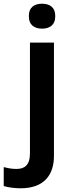

<svg xmlns="http://www.w3.org/2000/svg" viewBox="-81 -772 390 1032"><path d="M74 -685C74 -636 106 -618 145 -618C184 -618 216 -636 216 -685C216 -735 184 -752 145 -752C106 -752 74 -735 74 -685ZM30 240C158 240 209 166 209 66V-543H80V52C80 118 49 136 8 136C-19 136 -38 132 -61 126V228C-39 235 -4 240 30 240Z"/></svg>

Font: Noto Sans Balinese SemiBold
Style: Regular
Weight: 600
Designer: Aditya Bayu, David Williams
Foundry: David Williams
Version: Version 2.005